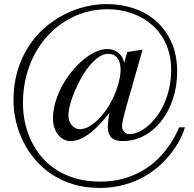

<svg xmlns="http://www.w3.org/2000/svg" viewBox="-20 -715 962 952"><path d="M550.3 -251.5Q568.8 -297.4 574.7 -334Q580.6 -370.6 575.4 -396Q570.3 -421.4 555.2 -434.8Q540 -448.2 517.1 -448.2Q492.7 -448.2 468.8 -431.4Q444.8 -414.6 422.9 -387.7Q400.9 -360.8 382.1 -327.1Q363.3 -293.5 349.1 -259.5Q335 -225.6 327.1 -195.1Q319.3 -164.6 319.3 -143.6Q319.3 -126 324.7 -112.8Q330.1 -99.6 338.4 -91.1Q346.7 -82.5 356.7 -78.4Q366.7 -74.2 375.5 -74.2Q399.4 -74.2 425.3 -89.8Q451.2 -105.5 474.6 -130.6Q498 -155.8 517.8 -187.5Q537.6 -219.2 550.3 -251.5ZM897 -83.5Q890.6 -60.5 875.5 -29.5Q860.4 1.5 835.9 34.7Q811.5 67.9 777.1 100.6Q742.7 133.3 697.8 159.2Q652.8 185.1 596.9 200.9Q541 216.8 473.6 216.8Q402.3 216.8 343.3 198.7Q284.2 180.7 236.8 149.4Q189.5 118.2 153.8 75.9Q118.2 33.7 94.5 -14.4Q70.8 -62.5 58.8 -114.7Q46.9 -167 46.9 -217.8Q46.9 -296.4 66.4 -362.3Q85.9 -428.2 119.4 -481.2Q152.8 -534.2 198 -574.2Q243.2 -614.3 294.7 -641.1Q346.2 -668 400.9 -681.4Q455.6 -694.8 508.8 -694.8Q580.6 -694.8 644 -673.3Q707.5 -651.9 755.1 -609.4Q802.7 -566.9 830.6 -504.4Q858.4 -441.9 858.4 -359.9Q858.4 -287.6 837.6 -224.9Q816.9 -162.1 780.5 -115.5Q744.1 -68.8 694.8 -42.2Q645.5 -15.6 588.9 -15.6Q557.1 -15.6 541 -26.1Q524.9 -36.6 519 -55.2Q513.2 -73.7 515.1 -99.1Q517.1 -124.5 522.5 -154.3Q504.4 -132.3 482.7 -107.9Q460.9 -83.5 436.5 -63Q412.1 -42.5 385.3 -29.1Q358.4 -15.6 330.1 -15.6Q313 -15.6 297.1 -23.2Q281.2 -30.8 269.3 -45.4Q257.3 -60.1 250 -80.8Q242.7 -101.6 242.7 -127.9Q242.7 -168 254.9 -209Q267.1 -250 287.6 -288.1Q308.1 -326.2 335.2 -359.6Q362.3 -393.1 392.1 -418Q421.9 -442.9 452.6 -457.3Q483.4 -471.7 510.7 -471.7Q534.2 -471.7 549.6 -464.1Q564.9 -456.5 574.7 -446Q584.5 -435.5 589.1 -423.8Q593.8 -412.1 595.7 -403.3L610.8 -457L687 -468.8L631.3 -273.4Q623 -245.6 615 -217Q606.9 -188.5 600.1 -163.3Q593.3 -138.2 589.1 -117.9Q585 -97.7 585 -86.4Q585 -83 586.7 -76.9Q588.4 -70.8 592.5 -64.7Q596.7 -58.6 604 -54.2Q611.3 -49.8 622.6 -49.8Q641.6 -49.8 664.6 -59.6Q687.5 -69.3 710.4 -88.1Q733.4 -106.9 754.6 -134.3Q775.9 -161.6 792.2 -197Q808.6 -232.4 818.6 -275.6Q828.6 -318.8 828.6 -369.1Q828.6 -439.5 803.7 -495.4Q778.8 -551.3 735.6 -589.8Q692.4 -628.4 634.8 -648.9Q577.1 -669.4 512.2 -669.4Q455.6 -669.4 402.8 -654.1Q350.1 -638.7 303.5 -609.9Q256.8 -581.1 218.3 -539.8Q179.7 -498.5 152.1 -446.8Q124.5 -395 109.1 -333.7Q93.8 -272.5 93.8 -204.1Q93.8 -154.8 104 -106.9Q114.3 -59.1 135.3 -15.6Q156.2 27.8 187.7 64.7Q219.2 101.6 261.7 128.4Q304.2 155.3 357.9 170.4Q411.6 185.5 476.6 185.5Q538.1 185.5 588.6 171.6Q639.2 157.7 679.4 135.3Q719.7 112.8 751 84Q782.2 55.2 805.2 25.1Q828.1 -4.9 843.5 -33.2Q858.9 -61.5 868.7 -83.5Z"/></svg>

Font: Doulos SIL APac
Style: Regular
Weight: 400
Designer: Walt Agee, Victor Gaultney, Peter Martin, Debbi Hosken, Becca Hirsbrunner
Foundry: SIL International
Version: Version 5.000